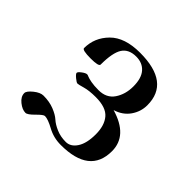

<svg xmlns="http://www.w3.org/2000/svg" viewBox="-135 -659 825 825"><g transform="rotate(45 278.0 -246.5)"><path d="M50.8 -37.1Q50.8 -49.8 74.2 -68.8Q97.7 -87.9 117.2 -87.9Q153.3 -87.9 181.6 -76.7Q210 -65.4 225.6 -51.3Q241.2 -37.1 267.1 -25.9Q293 -14.6 325.2 -14.6Q354.5 -14.6 374 -44.4Q393.6 -74.2 393.6 -128.9Q393.6 -182.6 368.2 -212.4Q342.8 -242.2 280.3 -242.2Q241.2 -242.2 215.3 -234.9Q189.5 -227.5 183.6 -227.5Q177.7 -227.5 163.1 -239.7Q148.4 -252 148.4 -257.8Q148.4 -263.7 162.6 -274.4Q176.8 -285.2 185.5 -285.2Q188.5 -285.2 196.3 -281.7Q204.1 -278.3 222.2 -274.9Q240.2 -271.5 267.6 -271.5Q315.4 -271.5 338.9 -306.2Q362.3 -340.8 362.3 -388.7Q362.3 -438.5 340.3 -463.4Q318.4 -488.3 280.3 -488.3Q235.4 -488.3 215.8 -458Q196.3 -427.7 196.3 -355.5Q196.3 -343.8 147.5 -343.8Q95.7 -343.8 95.7 -355.5Q95.7 -418.9 141.6 -465.3Q187.5 -511.7 280.3 -511.7Q461.9 -511.7 461.9 -374Q461.9 -335 439 -302.2Q416 -269.5 374 -256.8Q494.1 -221.7 494.1 -127Q494.1 9.8 319.3 9.8Q275.4 9.8 238.8 -10.3Q202.1 -30.3 183.6 -30.3Q174.8 -30.3 150.4 -5.4Q126 19.5 114.3 19.5Q94.7 19.5 72.8 2Q50.8 -15.6 50.8 -37.1Z"/></g></svg>

Font: TriodPostnaja
Style: Medium
Weight: 500
Version: 20110805